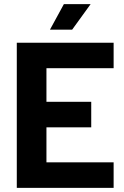

<svg xmlns="http://www.w3.org/2000/svg" viewBox="-20 -906 600 926"><path d="M61 0H528V-123H204V-292H420V-415H204V-577H528V-700H61ZM221 -763H328L417 -886H288Z"/></svg>

Font: Vanilla Cream Black
Style: Regular
Weight: 900
Designer: Jeremy Tribby, Jinavaṁso
Foundry: Tribby Type
Version: Version 1.422;Glyphs 3.1.2 (3151)